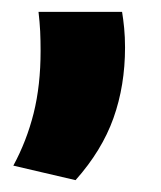

<svg xmlns="http://www.w3.org/2000/svg" viewBox="-20 -183 271 324"><path d="M186 -163Q188 -151 189.5 -135.8Q191 -120.5 191 -103Q191 -38.5 171.5 16.2Q152 71 107.5 121L2.5 96.5Q25 55 36.8 8Q48.5 -39 48.5 -97Q48.5 -114.5 47.8 -130Q47 -145.5 45 -163Z"/></svg>

Font: Anek Odia Medium
Style: Bold
Weight: 700
Version: Version 1.003